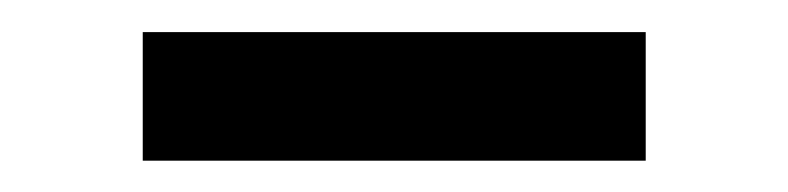

<svg xmlns="http://www.w3.org/2000/svg" viewBox="-20 -372 501 122"><path d="M390.3 -351.6H70.7V-269.9H390.3Z"/></svg>

Font: Margiela Sans Text
Style: Regular
Weight: 400
Designer: Stefan Endress, Andreas Faust
Version: Version 1.100;FEAKit 1.0